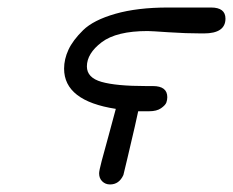

<svg xmlns="http://www.w3.org/2000/svg" viewBox="-20 -490 614 506"><path d="M148.9 -309.1Q148.9 -334 160.4 -358.9Q171.9 -383.8 199 -410.4Q226.1 -437 283.9 -453.6Q341.8 -470.2 422.9 -470.2H536.1Q574.2 -470.2 574.2 -440.9Q574.2 -401.9 517.1 -401.9H511.2Q470.2 -401.9 424.1 -405Q377.9 -408.2 369.1 -408.2Q287.1 -408.2 248 -378.7Q209 -349.1 209 -314.9Q209 -285.2 247.6 -274.2Q286.1 -263.2 365.2 -263.2H382.8Q420.9 -263.2 420.9 -233.9Q420.9 -227.1 418.5 -220Q416 -212.9 404.5 -204.8Q393.1 -196.8 373 -196.8H344.2Q344.2 -195.8 335.2 -156Q326.2 -116.2 316.2 -74.7Q306.2 -33.2 305.2 -28.8Q293.9 -3.9 270 -3.9Q257.8 -3.9 249.5 -12Q241.2 -20 241.2 -33.2Q241.2 -40 248 -65.9Q254.9 -91.8 266.4 -133.3Q277.8 -174.8 285.2 -203.1Q148.9 -224.1 148.9 -309.1Z"/></svg>

Font: CMU Concrete
Style: Italic
Weight: 500
Italic angle: -14.04°
Version: Version 0.7.0